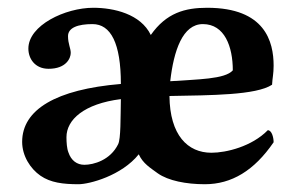

<svg xmlns="http://www.w3.org/2000/svg" viewBox="-20 -464 755 494"><path d="M524 -71C463 -71 417 -116 416 -217C523 -219 639 -219 680 -246C681 -264 684 -274 684 -295C684 -357 662 -444 513 -444C456 -444 408 -431 368 -374C342 -428 273 -444 220 -444C148 -444 53 -399 53 -339C53 -313 70 -287 105 -287C150 -287 162 -314 162 -328C162 -340 155 -351 155 -371C155 -393 181 -402 218 -402C265 -402 291 -353 291 -248C124 -234 37 -182 37 -99C37 -63 58 -30 84 -12C110 6 142 10 182 10C210 10 293 -12 337 -67C348 -43 367 -32 386 -18C413 1 459 10 507 10C576 10 634 -25 684 -98C684 -111 679 -129 669 -129C628 -87 562 -71 524 -71ZM284 -93C264 -52 221 -40 197 -40C178 -40 163 -51 156 -72C152 -82 151 -98 151 -111C151 -156 196 -197 291 -209C290 -162 291 -107 284 -93ZM502 -402C558 -402 579 -344 579 -283C559 -260 488 -260 418 -255C427 -334 450 -402 502 -402Z"/></svg>

Font: Libertinus Serif
Style: Bold
Weight: 700
Designer: Philipp H. Poll, Khaled Hosny
Foundry: Caleb Maclennan
Version: Version 7.050;RELEASE